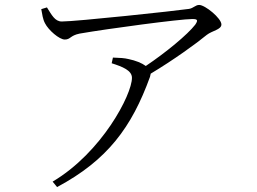

<svg xmlns="http://www.w3.org/2000/svg" viewBox="-20 -719 1040 777"><path d="M432 -463C476 -449 514 -434 514 -404C514 -336 392 -102 193 16L211 38C415 -71 513 -204 587 -408L590 -421C682 -476 776 -544 817 -578C839 -595 876 -599 876 -620C876 -645 810 -699 786 -699C771 -699 763 -686 745 -683C691 -675 288 -632 230 -632C202 -632 189 -659 170 -689L147 -682C151 -661 153 -642 162 -625C176 -597 220 -559 242 -559C266 -559 263 -575 302 -583C417 -603 709 -642 758 -642C779 -642 783 -638 770 -619C739 -579 652 -507 570 -452C554 -464 529 -474 500 -480C483 -484 467 -485 437 -486Z"/></svg>

Font: Noto Serif CJK TC Light
Style: Regular
Weight: 300
Designer: Ryoko NISHIZUKA 西塚涼子 (kana & ideographs); Frank Grießhammer (Latin, Greek & Cyrillic); Wenlong ZHANG 张文龙 (bopomofo); San
Foundry: Adobe
Version: Version 2.001;hotconv 1.1.0;makeotfexe 2.6.0